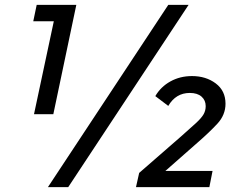

<svg xmlns="http://www.w3.org/2000/svg" viewBox="-20 -765 989 785"><path d="M119 -298 200 -678H116L130 -745H292L198 -298ZM176 0 668 -745H751L259 0ZM536 0 549 -58 720 -207Q760 -242 782 -262.5Q804 -283 812.5 -298Q821 -313 821 -331Q821 -355 804 -370Q787 -385 756 -385Q699 -385 668 -332L615 -372Q637 -410 676.5 -432Q716 -454 765 -454Q822 -454 862 -424Q902 -394 902 -341Q902 -295 868.5 -259Q835 -223 790 -184L656 -66H849L836 0Z"/></svg>

Font: Plus Jakarta Display
Style: Italic
Weight: 400
Italic angle: -12°
Designer: Gumpita Rahayu
Foundry: Tokotype Studio
Version: Version 1.000